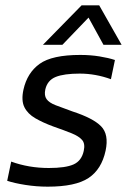

<svg xmlns="http://www.w3.org/2000/svg" viewBox="-20 -690 496 720"><path d="M141 -522 286 -670H352L436 -522H368L312 -624L214 -522ZM159 10Q117 10 75.5 3.5Q34 -3 7 -12L22 -84Q88 -60 163 -60Q226 -60 256 -73.5Q286 -87 294 -124Q300 -151 288 -165Q276 -179 249 -190Q222 -201 179 -216Q141 -230 112.5 -246.5Q84 -263 71.5 -288Q59 -313 68 -354Q82 -417 128.5 -450.5Q175 -484 281 -484Q319 -484 353 -478.5Q387 -473 411 -465L396 -393Q338 -414 279 -414Q220 -414 189 -401.5Q158 -389 150 -355Q145 -332 154.5 -318.5Q164 -305 188.5 -295.5Q213 -286 252 -272Q329 -247 359 -216.5Q389 -186 376 -125Q361 -55 312 -22.5Q263 10 159 10Z"/></svg>

Font: Kanit Light
Style: Italic
Weight: 300
Italic angle: -12°
Designer: Katatrad Team
Foundry: CadsonDemak
Version: Version 2.000; ttfautohint (v1.8.3)